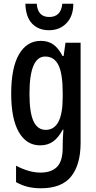

<svg xmlns="http://www.w3.org/2000/svg" viewBox="-20 -769 513 1029"><path d="M199 -550Q237 -550 265 -531Q293 -512 315 -469H321L331 -540H412V-4Q412 113 361.5 176.5Q311 240 199 240Q160 240 128 232Q96 224 66 207V119Q136 156 197 156Q255 156 285.5 125.5Q316 95 316 22V8Q316 -8 317 -30Q318 -52 320 -74H316Q294 -32 265 -11Q236 10 195 10Q122 10 81 -61Q40 -132 40 -267Q40 -406 82 -478Q124 -550 199 -550ZM222 -466Q138 -466 138 -266Q138 -166 159.5 -119.5Q181 -73 225 -73Q316 -73 316 -247V-273Q316 -373 293.5 -419.5Q271 -466 222 -466ZM373 -749Q373 -683 336.5 -645Q300 -607 243 -607Q186 -607 152 -642.5Q118 -678 116 -749H177Q182 -678 244 -678Q307 -678 314 -749Z"/></svg>

Font: Noto Sans Thai Looped ExtraCondensed Medium
Style: Regular
Weight: 500
Width: 2
Designer: Sasikarn Vongin, Ben Mitchell
Foundry: The Fontpad Ltd
Version: Version 1.001; ttfautohint (v1.8.4.7-5d5b)